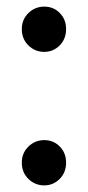

<svg xmlns="http://www.w3.org/2000/svg" viewBox="-20 -555 267 581"><path d="M114 -398Q86 -398 66 -417.5Q46 -437 46 -467Q46 -496 66 -515.5Q86 -535 114 -535Q142 -535 161 -515.5Q180 -496 180 -467Q180 -437 160.5 -417.5Q141 -398 114 -398ZM114 6Q86 6 66 -13.5Q46 -33 46 -63Q46 -92 66 -111.5Q86 -131 114 -131Q142 -131 161 -111.5Q180 -92 180 -63Q180 -33 160.5 -13.5Q141 6 114 6Z"/></svg>

Font: Montserrat
Style: Regular
Weight: 500
Designer: Julieta Ulanovsky
Foundry: Julieta Ulanovsky
Version: Version 7.200;PS 007.200;hotconv 1.0.88;makeotf.lib2.5.64775